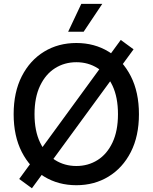

<svg xmlns="http://www.w3.org/2000/svg" viewBox="-20 -964 803 1010"><path d="M381.8 10.3Q286.6 10.3 212.2 -35.2Q137.7 -80.6 94.7 -164.3Q51.8 -248 51.8 -363.3Q51.8 -479 94.7 -563Q137.7 -647 212.2 -692.4Q286.6 -737.8 381.8 -737.8Q476.6 -737.8 551 -692.4Q625.5 -647 668.2 -563Q710.9 -479 710.9 -363.3Q710.9 -248 668.2 -164.3Q625.5 -80.6 551 -35.2Q476.6 10.3 381.8 10.3ZM381.8 -90.8Q443.8 -90.8 493.4 -122.1Q543 -153.3 571.8 -214.4Q600.6 -275.4 600.6 -363.3Q600.6 -452.1 571.8 -513.2Q543 -574.2 493.4 -605.5Q443.8 -636.7 381.8 -636.7Q319.3 -636.7 269.5 -605.2Q219.7 -573.7 190.7 -512.7Q161.6 -451.7 161.6 -363.3Q161.6 -275.4 190.7 -214.6Q219.7 -153.8 269.5 -122.3Q319.3 -90.8 381.8 -90.8ZM147.9 26.4 81.1 -22.5 615.2 -753.9 682.6 -704.6ZM338.4 -796.9 407.7 -943.8H518.1L419.9 -796.9Z"/></svg>

Font: Inter 18pt Medium
Style: Regular
Weight: 500
Designer: Rasmus Andersson
Foundry: rsms
Version: Version 4.001;git-66647c0bb